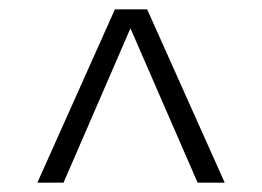

<svg xmlns="http://www.w3.org/2000/svg" viewBox="-20 -730 561 411"><path d="M116 -339H60L226 -710H267L266 -685ZM403 -339 252 -686 251 -710H295L461 -339Z"/></svg>

Font: Roboto Serif ExtraLight
Style: Regular
Weight: 250
Version: Version 1.007